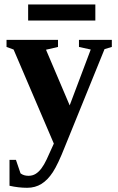

<svg xmlns="http://www.w3.org/2000/svg" viewBox="-20 -641 540 876"><path d="M225.6 14.2 42 -415 9.8 -426.8V-459H244.6V-426.8L189.9 -414.1L297.9 -160.2L394 -415L340.3 -426.8V-459H490.2V-426.8L457 -417L275.9 28.8Q244.6 108.4 221.2 144.3Q197.8 180.2 169.2 198Q140.6 215.8 104 215.8Q64.5 215.8 23.4 206.5V88.4H52.7L73.7 149.9Q87.9 161.1 109.9 161.1Q128.4 161.1 142.6 152.3Q156.7 143.6 169.2 127Q181.6 110.4 192.9 86.2Q204.1 62 225.6 14.2ZM108.4 -547.4V-620.6H415V-547.4Z"/></svg>

Font: Tinos
Style: Bold
Weight: 700
Designer: Steve Matteson
Foundry: Monotype Imaging Inc.
Version: Version 1.23